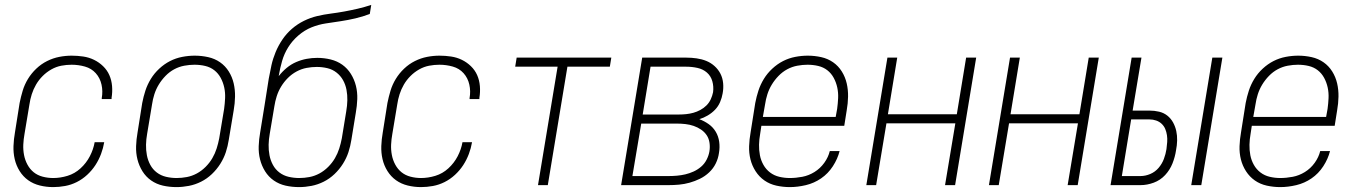

<svg xmlns="http://www.w3.org/2000/svg" viewBox="-20 -755 5540 783"><path d="M197 8Q169 8 142.5 1.5Q116 -5 95 -20Q74 -35 60 -57.5Q46 -80 40 -106Q34 -132 35 -159.5Q36 -187 41 -215L60 -335Q65 -360 72.5 -385Q80 -410 94 -433Q108 -456 128 -475Q148 -494 172 -506Q196 -518 221.5 -523Q247 -528 272 -528Q296 -528 319.5 -524.5Q343 -521 363.5 -511Q384 -501 400.5 -485Q417 -469 426 -448.5Q435 -428 437 -404Q439 -380 435 -356Q435 -355 435 -353.5Q435 -352 435 -351H395Q395 -352 395 -353Q395 -354 395 -355Q400 -383 394 -410Q388 -437 370.5 -456.5Q353 -476 326.5 -483.5Q300 -491 272 -491Q251 -491 230 -487Q209 -483 189.5 -472Q170 -461 154 -445Q138 -429 127 -410Q116 -391 109.5 -370.5Q103 -350 100 -329L80 -209Q76 -187 75 -165.5Q74 -144 78 -123Q82 -102 92 -83.5Q102 -65 117.5 -52.5Q133 -40 154 -34.5Q175 -29 197 -29Q226 -29 255.5 -38Q285 -47 308.5 -68.5Q332 -90 346.5 -118Q361 -146 366 -175H405Q401 -151 392 -127Q383 -103 369 -81.5Q355 -60 335.5 -42Q316 -24 293 -12.5Q270 -1 245.5 3.5Q221 8 197 8Z M700 8Q671 8 644.5 2Q618 -4 596.5 -19Q575 -34 561 -56.5Q547 -79 540.5 -105Q534 -131 535 -159Q536 -187 541 -215L560 -335Q565 -361 573 -385.5Q581 -410 595 -433Q609 -456 629.5 -475Q650 -494 673.5 -506Q697 -518 723 -523Q749 -528 774 -528Q802 -528 829 -522Q856 -516 877.5 -501Q899 -486 913 -463.5Q927 -441 933 -415Q939 -389 938.5 -361Q938 -333 933 -305L913 -185Q909 -159 901 -134.5Q893 -110 878.5 -87Q864 -64 844 -45Q824 -26 800 -14Q776 -2 750.5 3Q725 8 700 8ZM700 -29Q721 -29 742 -33Q763 -37 782.5 -47.5Q802 -58 818.5 -74.5Q835 -91 846 -110Q857 -129 863.5 -149.5Q870 -170 874 -191L894 -311Q897 -333 898 -355Q899 -377 894.5 -398Q890 -419 880 -437.5Q870 -456 854 -468.5Q838 -481 817 -486Q796 -491 773 -491Q753 -491 731.5 -487Q710 -483 690.5 -472.5Q671 -462 655 -445.5Q639 -429 627.5 -410Q616 -391 609.5 -370.5Q603 -350 600 -329L580 -209Q576 -187 575.5 -165Q575 -143 579 -122Q583 -101 593 -82.5Q603 -64 619.5 -51.5Q636 -39 657 -34Q678 -29 700 -29Z M1200 8Q1171 8 1144.5 2Q1118 -4 1096.5 -19Q1075 -34 1061 -56.5Q1047 -79 1040.5 -105Q1034 -131 1035 -159Q1036 -187 1041 -215L1059 -326Q1063 -353 1067.5 -380Q1072 -407 1076 -434Q1081 -462 1087 -489Q1093 -516 1104 -542.5Q1115 -569 1131.5 -593.5Q1148 -618 1170.5 -637.5Q1193 -657 1219.5 -670Q1246 -683 1273.5 -689.5Q1301 -696 1328.5 -699.5Q1356 -703 1383.5 -708Q1411 -713 1439 -719.5Q1467 -726 1494 -735L1488 -698Q1459 -687 1429 -680Q1399 -673 1369 -668.5Q1339 -664 1309 -659.5Q1279 -655 1250.5 -643.5Q1222 -632 1197 -610.5Q1172 -589 1155.5 -562.5Q1139 -536 1130.5 -506.5Q1122 -477 1117 -447Q1117 -447 1117 -446Q1117 -445 1117 -445Q1131 -463 1149 -478Q1167 -493 1188 -502Q1209 -511 1230.5 -515Q1252 -519 1274 -519Q1302 -519 1328.5 -512.5Q1355 -506 1376 -491Q1397 -476 1411 -453.5Q1425 -431 1431.5 -405Q1438 -379 1437 -351Q1436 -323 1431 -295L1413 -185Q1409 -159 1401 -134.5Q1393 -110 1378.5 -87Q1364 -64 1344 -45Q1324 -26 1300 -14Q1276 -2 1250.5 3Q1225 8 1200 8ZM1200 -29Q1221 -29 1242 -33Q1263 -37 1282.5 -47.5Q1302 -58 1318.5 -74.5Q1335 -91 1346 -110Q1357 -129 1363.5 -149.5Q1370 -170 1374 -191L1392 -301Q1396 -324 1396.5 -346Q1397 -368 1393 -389Q1389 -410 1379 -428Q1369 -446 1352.5 -459Q1336 -472 1315 -477Q1294 -482 1272 -482Q1251 -482 1230 -478Q1209 -474 1189.5 -463.5Q1170 -453 1154 -437Q1138 -421 1126.5 -402Q1115 -383 1108.5 -362.5Q1102 -342 1099 -322L1080 -209Q1076 -187 1075.5 -165Q1075 -143 1079 -122Q1083 -101 1093 -82.5Q1103 -64 1119.5 -51.5Q1136 -39 1157 -34Q1178 -29 1200 -29Z M1697 8Q1669 8 1642.5 1.5Q1616 -5 1595 -20Q1574 -35 1560 -57.5Q1546 -80 1540 -106Q1534 -132 1535 -159.5Q1536 -187 1541 -215L1560 -335Q1565 -360 1572.5 -385Q1580 -410 1594 -433Q1608 -456 1628 -475Q1648 -494 1672 -506Q1696 -518 1721.5 -523Q1747 -528 1772 -528Q1796 -528 1819.5 -524.5Q1843 -521 1863.5 -511Q1884 -501 1900.5 -485Q1917 -469 1926 -448.5Q1935 -428 1937 -404Q1939 -380 1935 -356Q1935 -355 1935 -353.5Q1935 -352 1935 -351H1895Q1895 -352 1895 -353Q1895 -354 1895 -355Q1900 -383 1894 -410Q1888 -437 1870.5 -456.5Q1853 -476 1826.5 -483.5Q1800 -491 1772 -491Q1751 -491 1730 -487Q1709 -483 1689.5 -472Q1670 -461 1654 -445Q1638 -429 1627 -410Q1616 -391 1609.5 -370.5Q1603 -350 1600 -329L1580 -209Q1576 -187 1575 -165.5Q1574 -144 1578 -123Q1582 -102 1592 -83.5Q1602 -65 1617.5 -52.5Q1633 -40 1654 -34.5Q1675 -29 1697 -29Q1726 -29 1755.5 -38Q1785 -47 1808.5 -68.5Q1832 -90 1846.5 -118Q1861 -146 1866 -175H1905Q1901 -151 1892 -127Q1883 -103 1869 -81.5Q1855 -60 1835.5 -42Q1816 -24 1793 -12.5Q1770 -1 1745.5 3.5Q1721 8 1697 8Z M2174 0 2254 -483H2081L2087 -520H2473L2467 -483H2294L2214 0Z M2513 0 2599 -520H2779Q2800 -520 2821 -517Q2842 -514 2860.5 -506.5Q2879 -499 2894 -485.5Q2909 -472 2918 -454.5Q2927 -437 2929 -416Q2931 -395 2927 -374Q2924 -356 2916.5 -338.5Q2909 -321 2896 -307.5Q2883 -294 2866 -284Q2849 -274 2832 -269Q2853 -261 2870.5 -248.5Q2888 -236 2899 -217.5Q2910 -199 2913 -176.5Q2916 -154 2912 -131Q2909 -109 2899 -88.5Q2889 -68 2872 -52Q2855 -36 2834.5 -26Q2814 -16 2792.5 -10Q2771 -4 2749.5 -2Q2728 0 2706 0ZM2749 -288Q2763 -288 2778 -289.5Q2793 -291 2807.5 -295Q2822 -299 2836 -306.5Q2850 -314 2861 -325Q2872 -336 2878.5 -350Q2885 -364 2888 -379Q2891 -402 2885 -423.5Q2879 -445 2863 -459Q2847 -473 2824.5 -478Q2802 -483 2779 -483H2633L2601 -288ZM2559 -37H2706Q2723 -37 2740.5 -38.5Q2758 -40 2775 -44Q2792 -48 2808.5 -55.5Q2825 -63 2839 -75Q2853 -87 2861.5 -103.5Q2870 -120 2873 -137Q2876 -155 2873.5 -172.5Q2871 -190 2862 -203.5Q2853 -217 2839 -226.5Q2825 -236 2809 -241.5Q2793 -247 2775.5 -249Q2758 -251 2740 -251H2595Z M3201 8Q3173 8 3146 2Q3119 -4 3097.5 -19Q3076 -34 3061.5 -56.5Q3047 -79 3040.5 -105Q3034 -131 3035 -159Q3036 -187 3041 -215L3060 -335Q3065 -361 3073 -385.5Q3081 -410 3095 -433Q3109 -456 3129.5 -475Q3150 -494 3173.5 -506Q3197 -518 3223 -523Q3249 -528 3274 -528Q3302 -528 3329 -522Q3356 -516 3377.5 -501Q3399 -486 3413 -463.5Q3427 -441 3433 -415Q3439 -389 3438.5 -361Q3438 -333 3433 -305L3423 -242H3085L3080 -209Q3076 -187 3075.5 -165Q3075 -143 3079 -122Q3083 -101 3093.5 -82.5Q3104 -64 3120.5 -51.5Q3137 -39 3158 -34Q3179 -29 3201 -29Q3226 -29 3252 -34Q3278 -39 3301.5 -53.5Q3325 -68 3341.5 -91Q3358 -114 3364 -139H3404Q3396 -107 3376.5 -77Q3357 -47 3328.5 -27.5Q3300 -8 3266.5 0Q3233 8 3201 8ZM3091 -278H3388L3394 -311Q3397 -333 3398 -355Q3399 -377 3394.5 -398Q3390 -419 3380 -437.5Q3370 -456 3354 -468.5Q3338 -481 3317 -486Q3296 -491 3273 -491Q3253 -491 3231.5 -487Q3210 -483 3190.5 -472.5Q3171 -462 3155 -445.5Q3139 -429 3127.5 -410Q3116 -391 3109.5 -370.5Q3103 -350 3100 -329Z M3513 0 3599 -520H3639L3601 -289H3882L3920 -520H3961L3875 0H3834L3876 -252H3595L3553 0Z M4013 0 4099 -520H4139L4101 -289H4382L4420 -520H4461L4375 0H4334L4376 -252H4095L4053 0Z M4838 0 4924 -520H4965L4879 0ZM4509 0 4595 -520H4635L4599 -304H4668Q4688 -304 4707 -299.5Q4726 -295 4740.5 -283.5Q4755 -272 4764 -255.5Q4773 -239 4777 -220.5Q4781 -202 4780.5 -182Q4780 -162 4776 -142Q4772 -115 4761.5 -88.5Q4751 -62 4731.5 -41Q4712 -20 4685 -10Q4658 0 4631 0ZM4555 -37H4631Q4651 -37 4671 -45.5Q4691 -54 4705 -70.5Q4719 -87 4726.5 -107Q4734 -127 4737 -147Q4739 -162 4740 -176Q4741 -190 4739 -203.5Q4737 -217 4732 -229Q4727 -241 4717.5 -250Q4708 -259 4695 -263.5Q4682 -268 4668 -268H4593Z M5201 8Q5173 8 5146 2Q5119 -4 5097.5 -19Q5076 -34 5061.5 -56.5Q5047 -79 5040.5 -105Q5034 -131 5035 -159Q5036 -187 5041 -215L5060 -335Q5065 -361 5073 -385.5Q5081 -410 5095 -433Q5109 -456 5129.5 -475Q5150 -494 5173.5 -506Q5197 -518 5223 -523Q5249 -528 5274 -528Q5302 -528 5329 -522Q5356 -516 5377.5 -501Q5399 -486 5413 -463.5Q5427 -441 5433 -415Q5439 -389 5438.5 -361Q5438 -333 5433 -305L5423 -242H5085L5080 -209Q5076 -187 5075.5 -165Q5075 -143 5079 -122Q5083 -101 5093.5 -82.5Q5104 -64 5120.5 -51.5Q5137 -39 5158 -34Q5179 -29 5201 -29Q5226 -29 5252 -34Q5278 -39 5301.5 -53.5Q5325 -68 5341.5 -91Q5358 -114 5364 -139H5404Q5396 -107 5376.5 -77Q5357 -47 5328.5 -27.5Q5300 -8 5266.5 0Q5233 8 5201 8ZM5091 -278H5388L5394 -311Q5397 -333 5398 -355Q5399 -377 5394.5 -398Q5390 -419 5380 -437.5Q5370 -456 5354 -468.5Q5338 -481 5317 -486Q5296 -491 5273 -491Q5253 -491 5231.5 -487Q5210 -483 5190.5 -472.5Q5171 -462 5155 -445.5Q5139 -429 5127.5 -410Q5116 -391 5109.5 -370.5Q5103 -350 5100 -329Z"/></svg>

Font: Iosevka SS04 XLt Obl
Style: Regular
Weight: 200
Italic angle: -9°
Monospace: yes
Designer: Belleve Invis
Foundry: Belleve Invis
Version: Version 19.0.0; ttfautohint (v1.8.4)